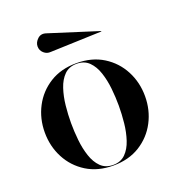

<svg xmlns="http://www.w3.org/2000/svg" viewBox="-121 -739 778 846"><g transform="rotate(-20 268.0 -315.5)"><path d="M179.8 -555Q161 -553.2 146.9 -565.9Q132.8 -578.6 132.8 -597.4Q132.8 -616.1 149.2 -631.5Q165.8 -646.9 189.8 -638.4L420.1 -565.4L418.8 -563.4ZM33 -230Q33 -295 61.6 -349.6Q90.1 -404.1 142.8 -437.1Q195.5 -470 268 -470Q340.5 -470 393.2 -437.1Q445.9 -404.1 474.4 -349.6Q503 -295 503 -230Q503 -165 474.4 -110.4Q445.9 -55.9 393.2 -22.9Q340.5 10 268 10Q195.5 10 142.8 -22.9Q90.1 -55.9 61.6 -110.4Q33 -165 33 -230ZM156 -230Q156 -191 160.3 -149.5Q164.6 -108 176.4 -72.5Q188.1 -37 210.2 -15Q232.4 7 268 7Q303.6 7 325.8 -15Q347.9 -37 359.6 -72.5Q371.4 -108 375.7 -149.5Q380 -191 380 -230Q380 -269 375.7 -310.5Q371.4 -352 359.6 -387.5Q347.9 -423 325.8 -445Q303.6 -467 268 -467Q232.4 -467 210.2 -445Q188.1 -423 176.4 -387.5Q164.6 -352 160.3 -310.5Q156 -269 156 -230Z"/></g></svg>

Font: Bodoni* 72 Medium
Style: Regular
Weight: 500
Version: Version 1.002; ttfautohint (v0.97) -l 8 -r 50 -G 200 -x 14 -